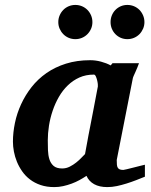

<svg xmlns="http://www.w3.org/2000/svg" viewBox="-20 -743 608 775"><path d="M375 -394Q375.5 -396 374.8 -403.8Q374 -411.6 371.8 -420.2Q369.6 -428.7 366.5 -435.3Q363.3 -441.9 358.9 -441.9Q326.7 -441.9 300.5 -430.2Q274.4 -418.5 253.7 -398.4Q232.9 -378.4 217.8 -352.1Q202.6 -325.7 192.6 -296.1Q182.6 -266.6 177.7 -235.8Q172.9 -205.1 172.9 -176.8Q172.9 -156.7 173.6 -136.7Q174.3 -116.7 179.4 -100.1Q184.6 -83.5 196.5 -73.2Q208.5 -63 231 -63Q247.1 -63 261.5 -70.3Q275.9 -77.6 287.8 -87.2Q299.8 -96.7 308.8 -106.4Q317.9 -116.2 323.2 -121.1Q326.7 -141.1 328.9 -152.1Q331.1 -163.1 332.8 -173.1Q334.5 -183.1 336.9 -195.8Q339.4 -208.5 344 -232.2Q348.6 -255.9 356 -294.2Q363.3 -332.5 375 -394ZM564.9 -29.8Q547.9 -22.9 529.1 -15.6Q510.3 -8.3 490.7 -2.2Q471.2 3.9 451.7 8.1Q432.1 12.2 413.1 12.2Q381.3 12.2 360.1 0.5Q338.9 -11.2 329.1 -33.2Q315.9 -24.4 300.8 -16.1Q285.6 -7.8 269 -1.7Q252.4 4.4 234.9 8.3Q217.3 12.2 199.2 12.2Q168.5 12.2 144 3.9Q119.6 -4.4 101.1 -18.6Q82.5 -32.7 69.6 -51.3Q56.6 -69.8 48.3 -90.1Q40 -110.4 36.1 -131.3Q32.2 -152.3 32.2 -170.9Q32.2 -208 40.3 -246.8Q48.3 -285.6 65.2 -322.3Q82 -358.9 107.4 -391.4Q132.8 -423.8 167.5 -448Q202.1 -472.2 246.3 -486.1Q290.5 -500 344.2 -500Q366.2 -500 387.9 -494.1Q409.7 -488.3 426.8 -479L434.1 -487.8H541Q538.6 -480.5 534.7 -471.2Q530.8 -461.9 526.9 -453.1Q522.9 -444.3 519.8 -437.3Q516.6 -430.2 516.1 -426.8L451.2 -97.2Q451.2 -85.9 451.9 -78.1Q452.6 -70.3 455.6 -65.7Q458.5 -61 463.9 -59.1Q469.2 -57.1 478 -57.1Q480 -57.1 492.4 -60.1Q504.9 -63 519.8 -66.9Q534.7 -70.8 547.9 -74Q561 -77.1 564.9 -78.1ZM353 -653.8Q353 -639.6 347.7 -627.2Q342.3 -614.7 333 -605.2Q323.7 -595.7 311 -590.3Q298.3 -585 284.2 -585Q270 -585 257.3 -590.3Q244.6 -595.7 235.4 -605.2Q226.1 -614.7 220.7 -627.2Q215.3 -639.6 215.3 -653.8Q215.3 -668 220.7 -680.7Q226.1 -693.4 235.4 -702.9Q244.6 -712.4 257.3 -717.8Q270 -723.1 284.2 -723.1Q298.3 -723.1 311 -717.8Q323.7 -712.4 333 -702.9Q342.3 -693.4 347.7 -680.7Q353 -668 353 -653.8ZM563 -653.8Q563 -639.6 557.6 -627.2Q552.2 -614.7 543 -605.2Q533.7 -595.7 521 -590.3Q508.3 -585 494.1 -585Q480 -585 467.5 -590.3Q455.1 -595.7 445.8 -605.2Q436.5 -614.7 431.4 -627.2Q426.3 -639.6 426.3 -653.8Q426.3 -668 431.4 -680.7Q436.5 -693.4 445.8 -702.9Q455.1 -712.4 467.5 -717.8Q480 -723.1 494.1 -723.1Q508.3 -723.1 521 -717.8Q533.7 -712.4 543 -702.9Q552.2 -693.4 557.6 -680.7Q563 -668 563 -653.8Z"/></svg>

Font: Charis SIL Eur
Style: Bold Italic
Weight: 700
Italic angle: -11°
Foundry: SIL International
Version: Version 5.000